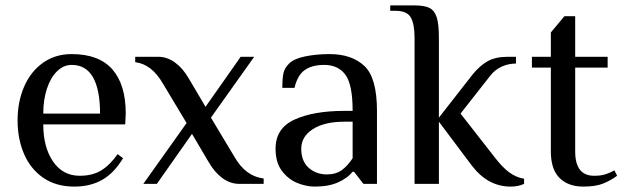

<svg xmlns="http://www.w3.org/2000/svg" viewBox="-20 -680 2304 710"><path d="M45 -235Q45 -303 69 -359Q93 -415 138.5 -447.5Q184 -480 245 -480Q346 -480 395.5 -423.5Q445 -367 445 -260L443 -220H140Q140 -136 176 -83Q212 -30 275 -30Q322 -30 354.5 -50Q387 -70 415 -110L435 -95Q402 -40 358 -15Q314 10 255 10Q187 10 140 -22.5Q93 -55 69 -110.5Q45 -166 45 -235ZM245 -440Q215 -440 191 -416.5Q167 -393 153.5 -352Q140 -311 140 -260H350Q350 -348 324 -394Q298 -440 245 -440Z M583 -370Q541 -443 480 -450V-470H565Q598 -470 627 -449Q656 -428 678 -390L740 -285L870 -470H920L760 -245L847 -100Q888 -28 955 -20V0H865Q832 0 803 -21Q774 -42 752 -80L690 -185L560 0H510L670 -225Z M999 -130Q999 -206 1069.5 -238Q1140 -270 1254 -270H1284Q1284 -368 1257 -404Q1230 -440 1179 -440Q1134 -440 1107 -421Q1080 -402 1069 -355H1024Q1024 -389 1028 -408.5Q1032 -428 1049 -445Q1067 -463 1108.5 -471.5Q1150 -480 1199 -480Q1280 -480 1327 -436.5Q1374 -393 1374 -270V0H1324L1289 -45H1284Q1266 -22 1231 -6Q1196 10 1144 10Q1112 10 1079 -3.5Q1046 -17 1022.5 -48Q999 -79 999 -130ZM1284 -95V-230H1254Q1180 -230 1137 -202.5Q1094 -175 1094 -130Q1094 -84 1121.5 -59.5Q1149 -35 1189 -35Q1222 -35 1244 -51Q1266 -67 1284 -95Z M1723 -70 1603 -230V0H1513V-540Q1513 -591 1499 -615.5Q1485 -640 1443 -640H1423V-660H1513Q1550 -660 1568.5 -650.5Q1587 -641 1595 -616Q1603 -591 1603 -540V-245L1728 -405Q1754 -437 1783 -453.5Q1812 -470 1858 -470H1888V-445Q1861 -445 1836 -434Q1811 -423 1793 -400L1683 -260L1808 -100Q1837 -62 1862.5 -43Q1888 -24 1918 -19V0Q1896 10 1868 10Q1783 10 1723 -70Z M2017 -120V-430H1947V-470H2017V-560L2067 -620H2107V-470H2227V-430H2107V-120Q2107 -30 2177 -30Q2201 -30 2217.5 -35Q2234 -40 2252 -50L2262 -30Q2239 -13 2211 -1.5Q2183 10 2137 10Q2081 10 2049 -22Q2017 -54 2017 -120Z"/></svg>

Font: ZCOOL XiaoWei
Style: Regular
Weight: 400
Version: Version 1.000